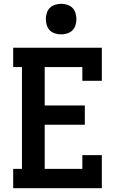

<svg xmlns="http://www.w3.org/2000/svg" viewBox="-20 -985 640 1005"><path d="M49 0V-101H95V-634H49V-735H513V-562H411V-634H214V-433H424V-332H214V-101H411V-173H513V0ZM300 -805Q284 -805 268 -810Q252 -815 241 -826Q230 -837 225 -853Q220 -869 220 -885Q220 -901 225 -917Q230 -933 241 -944Q252 -955 268 -960Q284 -965 300 -965Q316 -965 332 -960Q348 -955 359 -944Q370 -933 375 -917Q380 -901 380 -885Q380 -869 375 -853Q370 -837 359 -826Q348 -815 332 -810Q316 -805 300 -805Z"/></svg>

Font: Iosevka Plex Etoile
Style: Bold
Weight: 700
Designer: Belleve Invis
Foundry: Belleve Invis
Version: Version 25.1.1; ttfautohint (v1.8.4)